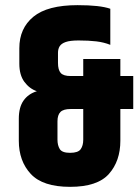

<svg xmlns="http://www.w3.org/2000/svg" viewBox="-20 -719 544 745"><path d="M55 -532Q55 -609 109.5 -654Q164 -699 281 -699Q325 -699 356.5 -695.5Q388 -692 408 -685V-545Q383 -555 353.5 -558.5Q324 -562 285 -562Q252 -562 235 -556Q218 -550 211.5 -539.5Q205 -529 205 -514V-475Q205 -448 215.5 -436Q226 -424 254 -424H497V-296H254Q226 -296 214.5 -284.5Q203 -273 203 -248V-177Q203 -155 212 -140.5Q221 -126 252 -126Q283 -126 293 -140Q303 -154 303 -177V-490H447V-173Q447 -94 402.5 -44Q358 6 252 6Q146 6 99.5 -44Q53 -94 53 -173V-258Q53 -303 71.5 -329Q90 -355 123 -365Q94 -375 74.5 -401.5Q55 -428 55 -472Z"/></svg>

Font: Khand Variable Light
Style: Regular
Weight: 300
Designer: Satya Rajpurohit
Foundry: Indian Type Foundry
Version: Version 3.000